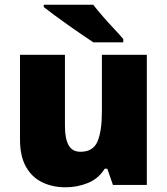

<svg xmlns="http://www.w3.org/2000/svg" viewBox="-20 -786 710 816"><path d="M604 -553V0H460L436 -69H425Q399 -27 354 -8.5Q309 10 258 10Q204 10 160 -11Q116 -32 90.5 -77Q65 -122 65 -193V-553H256V-251Q256 -197 271.5 -169Q287 -141 322 -141Q376 -141 394.5 -185Q413 -229 413 -311V-553ZM376 -766Q393 -744 416.5 -717Q440 -690 464 -664.5Q488 -639 504 -620V-606H377Q357 -619 328.5 -638.5Q300 -658 269.5 -679.5Q239 -701 211.5 -721.5Q184 -742 166 -756V-766Z"/></svg>

Font: Noto Sans Telugu Black
Style: Regular
Weight: 900
Designer: Jelle Bosma - Monotype Design Team
Foundry: Monotype Imaging Inc.
Version: Version 2.005; ttfautohint (v1.8.4.7-5d5b)